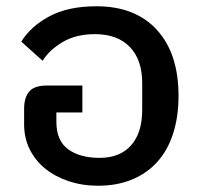

<svg xmlns="http://www.w3.org/2000/svg" viewBox="-20 -581 641 613"><path d="M293 12Q243 12 199.5 -2.5Q156 -17 124.5 -42.5Q93 -68 75 -104Q57 -140 57 -184V-234Q57 -269 73 -288.5Q89 -308 131 -308H243V-222H160V-192Q160 -132 197.5 -104.5Q235 -77 298 -77Q363 -77 398.5 -117Q434 -157 434 -230V-316Q434 -390 394.5 -431Q355 -472 283 -472Q223 -472 180.5 -447Q138 -422 116 -387L48 -448Q77 -496 137 -528.5Q197 -561 288 -561Q412 -561 481 -485.5Q550 -410 550 -275Q550 -209 533 -155.5Q516 -102 483 -65Q450 -28 402 -8Q354 12 293 12Z"/></svg>

Font: IBM-Poppins
Style: Poppins-Medium
Weight: 500
Designer: Mike Abbink, Paul van der Laan, Pieter van Rosmalen, Ben Mitchell, Mark Frömberg
Foundry: Bold Monday
Version: Version 1.1